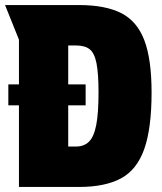

<svg xmlns="http://www.w3.org/2000/svg" viewBox="-20 -740 640 760"><path d="M13 -323V-406H55V-583L0 -720H293Q396 -720 459 -688.5Q522 -657 551 -581.5Q580 -506 580 -374Q580 -232 551 -150Q522 -68 459 -34Q396 0 293 0H55V-323ZM281 -160Q313 -160 332.5 -179.5Q352 -199 361 -245.5Q370 -292 370 -374Q370 -449 362 -489.5Q354 -530 335 -545Q316 -560 281 -560H250V-406H319V-323H250V-160Z"/></svg>

Font: Protest Strike
Style: Regular
Weight: 400
Designer: Octavio Pardo
Foundry: Ashler Design
Version: Version 2.005; ttfautohint (v1.8.4.7-5d5b)